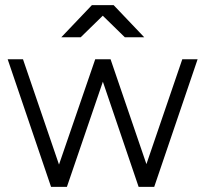

<svg xmlns="http://www.w3.org/2000/svg" viewBox="-20 -732 804 752"><path d="M523 0 694 -500H754L584 0ZM181 0 353 -500H413L242 0ZM180 0 10 -500H70L241 0ZM523 0 353 -500H413L584 0ZM469 -586 341 -711V-712H425L545 -586ZM220 -586 340 -712H424V-711L296 -586Z"/></svg>

Font: Figtree Light Light
Style: Regular
Weight: 300
Version: Version 2.001;gftools[0.9.30]